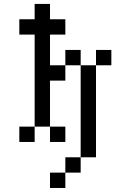

<svg xmlns="http://www.w3.org/2000/svg" viewBox="-20 -712 578 963"><path d="M76.9 -76.9H153.8V0H76.9ZM153.8 -153.8H230.8V-76.9H153.8ZM153.8 -230.8H230.8V-153.8H153.8ZM153.8 -307.7H230.8V-230.8H153.8ZM153.8 -384.6H230.8V-307.7H153.8ZM153.8 -461.5H230.8V-384.6H153.8ZM153.8 -538.5H230.8V-461.5H153.8ZM153.8 -615.4H230.8V-538.5H153.8ZM230.8 -384.6H307.7V-307.7H230.8ZM307.7 -461.5H384.6V-384.6H307.7ZM461.5 -461.5H538.5V-384.6H461.5ZM384.6 -384.6H461.5V-307.7H384.6ZM384.6 -307.7H461.5V-230.8H384.6ZM384.6 -230.8H461.5V-153.8H384.6ZM384.6 -153.8H461.5V-76.9H384.6ZM384.6 -76.9H461.5V0H384.6ZM384.6 0H461.5V76.9H384.6ZM307.7 76.9H384.6V153.8H307.7ZM230.8 153.8H307.7V230.8H230.8ZM230.8 -76.9H307.7V0H230.8ZM153.8 -692.3H230.8V-615.4H153.8ZM76.9 -615.4H153.8V-538.5H76.9ZM230.8 -615.4H307.7V-538.5H230.8Z"/></svg>

Font: Jacquarda Bastarda 9
Style: Regular
Weight: 400
Designer: Sarah Cadigan-Fried
Version: Version 1.000; ttfautohint (v1.8.4.7-5d5b)